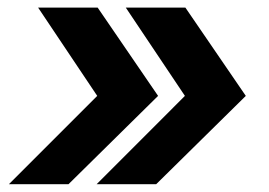

<svg xmlns="http://www.w3.org/2000/svg" viewBox="-20 -551 701 501"><path d="M3.2 -70.3 233.7 -300.8 79.4 -531.2H234.8L392.5 -300.8L158.7 -70.3ZM232.1 -70.3 462.5 -300.8 308.2 -531.2H463.7L621.4 -300.8L387.5 -70.3Z"/></svg>

Font: Inter
Style: Italic
Weight: 400
Italic angle: -9.3988°
Designer: Rasmus Andersson
Foundry: rsms
Version: Version 4.001;git-66647c0bb